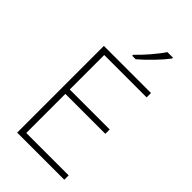

<svg xmlns="http://www.w3.org/2000/svg" viewBox="-283 -1034 1118 1118"><g transform="rotate(45 275.5 -475.0)"><path d="M435 -943V-950H389C361 -907 301 -837 259 -798V-790H288C339 -833 402 -899 435 -943ZM490 0V-36H141V-358H470V-394H141V-678H490V-714H102V0Z"/></g></svg>

Font: Noto Sans Lao ExtraLight
Style: Regular
Weight: 200
Designer: Monotype Design Team
Foundry: Monotype Imaging Inc.
Version: Version 2.003